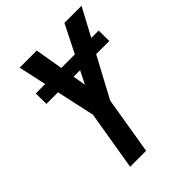

<svg xmlns="http://www.w3.org/2000/svg" viewBox="-210 -844 952 952"><g transform="rotate(-45 266.0 -367.5)"><path d="M138 0 190 -313 98 -735H218L267 -446L412 -735H532L300 -302L250 0ZM65 -514 64 -588H505L506 -514Z"/></g></svg>

Font: Iosevka
Style: Bold Italic
Weight: 700
Italic angle: -9°
Monospace: yes
Designer: Belleve Invis
Foundry: Belleve Invis
Version: Version 32.5.0; ttfautohint (v1.8.4)